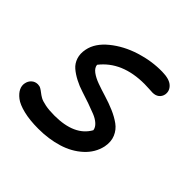

<svg xmlns="http://www.w3.org/2000/svg" viewBox="-137 -631 769 769"><g transform="rotate(45 247.5 -246.5)"><path d="M176.8 9.8Q127.9 9.8 92.3 1Q56.6 -7.8 38.8 -21.7Q21 -35.6 13.9 -50.5Q6.8 -65.4 9.8 -80.1Q12.7 -95.7 23.7 -105.5Q34.7 -115.2 49.8 -115.2Q59.6 -115.2 67.1 -110.8Q74.7 -106.4 82.3 -100.3Q89.8 -94.2 100.3 -88.1Q110.8 -82 132.6 -77.6Q154.3 -73.2 185.1 -73.2Q298.8 -73.2 336.9 -142.1Q335 -156.2 322 -168Q309.1 -179.7 289.6 -187.5Q270 -195.3 245.8 -203.9Q221.7 -212.4 197.3 -220Q172.9 -227.5 150.4 -239.3Q127.9 -251 111.8 -264.9Q95.7 -278.8 88.6 -300.3Q81.5 -321.8 86.9 -348.1Q95.7 -392.6 140.6 -429.2Q185.5 -465.8 246.1 -484.9Q306.6 -503.9 366.2 -502.9Q407.2 -502.4 425 -486.1Q442.9 -469.7 439 -446.8Q436 -432.6 425.3 -424.3Q414.6 -416 397.9 -416Q393.6 -416 378.9 -417Q364.3 -418 351.1 -418Q224.6 -418 162.1 -337.9Q163.6 -322.3 179.9 -310.1Q196.3 -297.9 220.7 -289.1Q245.1 -280.3 274.2 -271.5Q303.2 -262.7 330.6 -251Q357.9 -239.3 379.2 -223.9Q400.4 -208.5 410.6 -184.3Q420.9 -160.2 415 -128.9Q405.3 -84.5 370.1 -52.5Q335 -20.5 285.2 -5.4Q235.4 9.8 176.8 9.8Z"/></g></svg>

Font: Shantell Sans Normal
Style: Italic
Weight: 400
Italic angle: -11.31°
Designer: Stephen Nixon, Anya Danilova, Shantell Martin
Foundry: Arrow Type
Version: Version 1.006;[559af2be0]